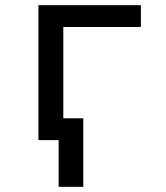

<svg xmlns="http://www.w3.org/2000/svg" viewBox="-20 -540 640 740"><path d="M301 180H206V0H128V-520H523V-436H224V-84H301Z"/></svg>

Font: Iosevka Aile Medium
Style: Regular
Weight: 500
Designer: Belleve Invis
Foundry: Belleve Invis
Version: Version 27.3.5; ttfautohint (v1.8.4)